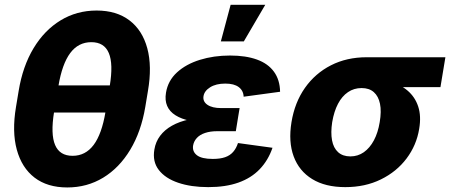

<svg xmlns="http://www.w3.org/2000/svg" viewBox="-20 -784 1911 815"><path d="M265.6 11.7Q181.2 11.7 126.7 -30Q72.3 -71.8 51.3 -148.7Q30.3 -225.6 47.9 -330.1L59.1 -397.5Q76.2 -502.4 122.3 -579.1Q168.5 -655.8 237.1 -697.5Q305.7 -739.3 390.1 -739.3Q474.6 -739.3 529.5 -697.5Q584.5 -655.8 605.2 -579.1Q626 -502.4 607.9 -397.5L596.7 -330.1Q579.1 -225.1 532.7 -148.2Q486.3 -71.3 418 -29.8Q349.6 11.7 265.6 11.7ZM288.1 -122.6Q342.8 -122.6 377.4 -168.7Q412.1 -214.8 427.7 -308.6L445.8 -418.9Q461.4 -512.7 441.9 -558.8Q422.4 -605 367.7 -605Q312.5 -605 278.1 -558.8Q243.7 -512.7 228 -418.9L209.5 -308.6Q194.3 -214.4 213.9 -168.5Q233.4 -122.6 288.1 -122.6ZM184.1 -306.2 203.1 -421.4H470.2L450.7 -306.2Z M863.8 10.3Q791 10.3 736.3 -8.3Q681.6 -26.9 654.1 -62.5Q626.5 -98.1 635.3 -149.4Q640.6 -182.1 659.7 -207.5Q678.7 -232.9 710 -250.5Q741.2 -268.1 783.9 -277.3Q826.7 -286.6 879.4 -286.6H990.7L981 -227.1H902.3Q872.6 -227.1 850.6 -219.7Q828.6 -212.4 815.9 -198.7Q803.2 -185.1 799.8 -167Q795.4 -141.1 815.7 -125.2Q835.9 -109.4 883.3 -109.4Q914.6 -109.4 935.5 -116.7Q956.5 -124 969.7 -139.2Q982.9 -154.3 990.2 -176.8L1136.7 -156.7Q1118.2 -103 1082.3 -65.7Q1046.4 -28.3 992.2 -9Q938 10.3 863.8 10.3ZM876.5 -263.2Q826.2 -263.2 788.1 -271Q750 -278.8 724.9 -294.7Q699.7 -310.5 689.5 -334.5Q679.2 -358.4 684.6 -390.6Q692.9 -441.4 731.2 -476.6Q769.5 -511.7 828.4 -530Q887.2 -548.3 956.5 -548.3Q1023.4 -548.3 1070.6 -531.2Q1117.7 -514.2 1142.8 -479.7Q1168 -445.3 1168.9 -394.5L1014.2 -373.5Q1013.2 -399.4 993.4 -414.3Q973.6 -429.2 936.5 -429.2Q897 -429.2 872.1 -413.6Q847.2 -397.9 843.8 -375.5Q840.3 -353 860.6 -339.1Q880.9 -325.2 918.9 -325.2H997.1L986.8 -263.2ZM917.5 -608.4 959 -763.7H1106L1015.1 -608.4Z M1445.8 10.3Q1360.8 10.3 1305.2 -23.9Q1249.5 -58.1 1226.6 -120.1Q1203.6 -182.1 1217.3 -265.6Q1231 -349.1 1274.4 -410.9Q1317.9 -472.7 1384.8 -506.8Q1451.7 -541 1536.6 -541H1870.6L1849.6 -414.1H1613.8L1514.6 -410.2Q1482.4 -410.2 1457 -392.8Q1431.6 -375.5 1414.8 -343.5Q1397.9 -311.5 1390.1 -265.6Q1383.3 -221.2 1389.4 -188.5Q1395.5 -155.8 1415.3 -137.9Q1435.1 -120.1 1467.3 -120.1Q1499 -120.1 1524.4 -137.9Q1549.8 -155.8 1567.1 -188.2Q1584.5 -220.7 1591.8 -265.6Q1599.6 -311.5 1593 -343.5Q1586.4 -375.5 1566.9 -392.8Q1547.4 -410.2 1515.1 -410.2L1522.5 -453.6Q1582 -453.6 1629.9 -440.2Q1677.7 -426.8 1709.7 -399.7Q1741.7 -372.6 1755.1 -332Q1768.6 -291.5 1759.3 -236.8Q1748 -167.5 1705.8 -111.3Q1663.6 -55.2 1596.9 -22.5Q1530.3 10.3 1445.8 10.3Z"/></svg>

Font: Inter 17pt ExtraBold
Style: Italic
Weight: 800
Italic angle: -9.3988°
Version: Version 4.001;git-66647c0bb